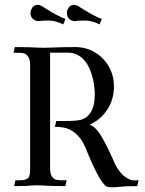

<svg xmlns="http://www.w3.org/2000/svg" viewBox="-20 -774 602 799"><path d="M447.8 5.4Q433.6 5.4 424.8 2.9Q397 -11.7 346.7 -132.8Q337.9 -155.8 328.6 -174.3Q307.6 -216.3 269 -235.4Q247.6 -246.1 208.5 -246.1L213.9 -270.5H250Q298.3 -270.5 316.4 -275.4Q374.5 -293 374.5 -381.3Q374.5 -406.7 368.7 -436.5Q356.4 -495.6 329.1 -525.1Q301.8 -554.7 264.6 -554.7H188.5V-76.2Q188.5 -52.2 194.8 -41.5Q204.1 -23.9 230 -23.9H257.3L252 0.5Q190.4 0.5 151.4 -2.4Q143.6 -2.9 132.8 -2.9Q120.6 -2.9 108.9 -2Q93.3 0.5 38.6 0.5L44.4 -23.9H64Q85.9 -23.9 95.7 -31.7Q105.5 -39.6 105.5 -69.3V-502Q105.5 -554.2 64 -554.2H36.1Q37.6 -561 39.1 -566.7Q40.5 -572.3 41.5 -578.1Q103 -578.1 142.1 -575.7Q149.9 -575.2 160.6 -575.2Q176.3 -575.2 199.7 -576.2Q234.9 -578.1 293.5 -578.1Q337.9 -578.1 374.3 -556.6Q410.6 -535.2 432.4 -498Q454.1 -460.9 454.1 -414.1Q454.1 -359.4 425.8 -316.9Q397.5 -274.4 352.1 -254.9Q383.8 -248 419.9 -173.3Q431.2 -154.3 459.5 -89.8Q478 -54.2 499.5 -38.8Q521 -23.4 536.1 -23.4L556.6 -23.9L551.3 0.5Q506.8 0.5 476.6 3.4Q460 5.4 447.8 5.4ZM243.2 -672.4 228 -679.2Q204.6 -688.5 180.7 -688.5Q153.3 -688.5 140.6 -686Q134.3 -686 126 -689Q106.9 -698.7 106.9 -719.7Q106.9 -726.6 109.4 -732.9Q117.7 -753.9 137.2 -753.9Q143.1 -753.9 148.9 -751L152.8 -749.5Q200.7 -718.3 231.4 -704.1Q236.3 -702.1 239.3 -700.2L252.4 -695.3ZM394.5 -672.4 379.4 -679.2Q356 -688.5 332 -688.5Q304.7 -688.5 292 -686Q285.6 -686 277.3 -689Q258.3 -698.7 258.3 -719.7Q258.3 -726.6 260.7 -732.9Q269 -753.9 288.6 -753.9Q294.4 -753.9 300.3 -751L304.2 -749.5Q352.1 -718.3 382.8 -704.1Q387.7 -702.1 390.6 -700.2L403.8 -695.3Z"/></svg>

Font: Quaaykop
Style: Regular
Weight: 400
Designer: Tup Wanders
Foundry: Free font, DO NOT SELL
Version: Version 1.00;July 31, 2023;FontCreator 11.5.0.2430 64-bit